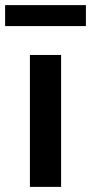

<svg xmlns="http://www.w3.org/2000/svg" viewBox="-91 -731 356 751"><path d="M-71 -629V-711H245V-629ZM26 0V-516H148V0Z"/></svg>

Font: Stick No Bills ExtraBold
Style: Regular
Weight: 800
Version: Version 2.000